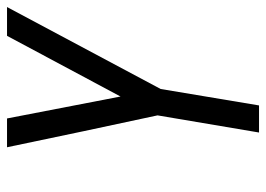

<svg xmlns="http://www.w3.org/2000/svg" viewBox="-128 -648 775 560"><g transform="rotate(-90 260.0 -367.5)"><path d="M154 0 204 -296 158 -511 111 -735H195L259 -404L436 -735H520L281 -287L233 0Z"/></g></svg>

Font: Iosevka SS04 Oblique
Style: Regular
Weight: 400
Italic angle: -9°
Monospace: yes
Designer: Belleve Invis
Foundry: Belleve Invis
Version: Version 19.0.0; ttfautohint (v1.8.4)